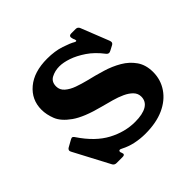

<svg xmlns="http://www.w3.org/2000/svg" viewBox="-123 -583 723 723"><g transform="rotate(-45 238.5 -221.0)"><path d="M398 -304Q392 -301 389 -301Q383 -301 378 -307Q352 -341 323 -360.5Q294 -380 267.5 -389Q241 -398 220 -398Q197 -398 177.5 -388Q158 -378 158 -353Q158 -334 173 -321Q188 -308 210.5 -300Q233 -292 257 -286Q291 -278 326 -267.5Q361 -257 390 -240Q419 -223 437 -197Q455 -171 455 -133Q455 -92 432.5 -59Q410 -26 369 -7.5Q328 11 270 11Q243 11 217 5.5Q191 0 168 -12Q162 -15 160 -15Q154 -15 154 -9Q154 -8 154.5 -6Q155 -4 156 -2Q158 4 158 5Q158 12 147 12H115Q105 12 100 4L25 -138Q22 -144 22 -146Q22 -153 29 -157L56 -172Q62 -175 64 -175Q69 -175 74 -167Q117 -103 168.5 -75.5Q220 -48 274 -48Q315 -48 336.5 -61Q358 -74 358 -99Q358 -116 346 -128.5Q334 -141 314.5 -150Q295 -159 271.5 -165.5Q248 -172 225 -178Q151 -197 115 -222.5Q79 -248 68 -276Q57 -304 57 -330Q57 -383 97.5 -417Q138 -451 208 -451Q249 -451 280.5 -440.5Q312 -430 325 -422Q329 -420 331 -420Q334 -420 334 -423Q334 -425 333 -428Q332 -431 330 -435Q329 -439 328.5 -441.5Q328 -444 328 -445Q328 -454 340 -454H363Q374 -454 378 -444L422 -333Q423 -330 423.5 -328Q424 -326 424 -324Q424 -318 417 -314Z"/></g></svg>

Font: Young Serif Light
Style: Regular
Weight: 300
Designer: Bastien Sozeau
Foundry: NBR — Bastien Sozeau
Version: Version 5.001